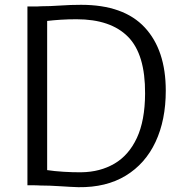

<svg xmlns="http://www.w3.org/2000/svg" viewBox="-20 -770 755 798"><path d="M94 0V-743Q96.5 -743 109.5 -743Q122.5 -743 135.8 -743.2Q149 -743.5 152 -744Q187.5 -744 230.5 -747Q273.5 -750 317 -750Q494 -750 581.5 -656Q669 -562 669 -393Q669 -271 626.5 -180.2Q584 -89.5 502.8 -40Q421.5 9.5 306 8Q274.5 7 230 4Q185.5 1 148 1Q143 0.5 130.5 0.2Q118 0 106.8 0Q95.5 0 94 0ZM176 -63Q204.5 -58.5 245.2 -56Q286 -53.5 318 -54Q396 -55 455.5 -89.8Q515 -124.5 548.8 -196.5Q582.5 -268.5 583 -381Q584 -544.5 512 -617.2Q440 -690 298 -690Q263 -690 232.2 -688Q201.5 -686 176 -683Z"/></svg>

Font: Merriweather Sans Light
Style: Regular
Weight: 300
Designer: Eben Sorkin
Foundry: Eben Sorkin
Version: Version 2.001; ttfautohint (v1.8.3)